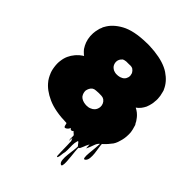

<svg xmlns="http://www.w3.org/2000/svg" viewBox="-254 -854 1220 1220"><g transform="rotate(45 356.0 -244.0)"><path d="M676 -216Q676 -182 666 -152Q662 -136 655 -122Q648 -108 640 -100Q633 -90 625.5 -82Q618 -74 611 -67L604 -60L598 -55Q598 -43 601.5 -23Q605 -3 607.5 19Q610 41 608 60.5Q606 80 595 90Q584 99 581.5 84.5Q579 70 581.5 44Q584 18 586.5 -8Q589 -34 589 -47Q576 -36 570 -20Q564 -4 558 12L551 28Q550 29 548.5 33Q547 37 547 35Q546 27 545.5 18.5Q545 10 545 2L533 26Q532 30 529.5 35.5Q527 41 525 46Q523 51 519.5 58.5Q516 66 510 67Q509 76 511 96Q513 116 515.5 140Q518 164 519 184.5Q520 205 517 216Q514 227 505 221Q494 214 492 193Q490 172 493 146Q496 120 499 97Q502 74 501 63L495 57Q491 52 487.5 47Q484 42 479 39Q475 42 475 47Q470 62 470 83.5Q470 105 470.5 126.5Q471 148 466 163L463 188Q462 191 461.5 194.5Q461 198 459 201Q457 206 455 205Q451 201 451 197Q450 182 449.5 157.5Q449 133 448.5 108.5Q448 84 447 69Q446 67 445 65Q444 63 443 62Q442 60 441 55.5Q440 51 439 53Q436 58 436.5 70Q437 82 435 76Q432 65 433 53.5Q434 42 432 31Q431 31 429.5 30Q428 29 429 29Q425 26 422 23Q419 20 415 17Q415 17 414.5 16.5Q414 16 414 15Q413 15 413 14.5Q413 14 412 14Q411 14 408 19Q402 22 399 22Q395 22 391 18Q391 17 390.5 16.5Q390 16 390 16L385 14Q384 15 384 17Q384 19 383 20L379 26Q376 30 368 35.5Q360 41 355 37Q352 35 351 30.5Q350 26 349 24Q348 20 347.5 17Q347 14 345 10Q240 8 174.5 -21.5Q109 -51 76 -95Q74 -97 74 -97Q68 -105 63.5 -113.5Q59 -122 55 -130Q54 -131 54 -133Q43 -154 38.5 -186.5Q34 -219 38 -242Q41 -268 51 -290Q61 -312 77 -331Q79 -334 85 -340Q91 -347 98.5 -353Q106 -359 113 -364L119 -368Q121 -368 123 -370Q120 -372 117 -374.5Q114 -377 112 -379Q106 -384 101 -389.5Q96 -395 91 -401Q78 -421 71 -440Q63 -462 61 -488V-513Q61 -515 61.5 -517Q62 -519 62 -521Q62 -524 62.5 -526.5Q63 -529 63 -531Q65 -539 66.5 -547Q68 -555 70 -562L76 -576V-577Q78 -585 82 -590Q108 -640 170 -674Q232 -708 343 -710Q351 -711 359.5 -710.5Q368 -710 376 -710Q383 -710 387 -709Q391 -709 394.5 -709Q398 -709 402 -708Q406 -708 409.5 -707.5Q413 -707 417 -707Q507 -697 558.5 -662.5Q610 -628 631 -580Q633 -577 634.5 -573Q636 -569 637 -564Q637 -563 637.5 -562Q638 -561 638 -560L644 -534Q646 -521 646.5 -508.5Q647 -496 645 -483Q645 -479 644.5 -474.5Q644 -470 643 -465V-464Q639 -444 631 -424Q623 -408 613 -395L601 -382Q599 -380 596.5 -378Q594 -376 591 -374Q590 -373 589 -372Q588 -371 587 -370L600 -363Q608 -358 614 -353Q620 -348 625 -343L627 -341Q635 -333 641 -324Q646 -318 650 -311.5Q654 -305 657 -298Q664 -291 667 -274Q669 -267 671 -260Q673 -253 674 -245Q675 -241 675.5 -235Q676 -229 676 -221ZM311 -528Q311 -527 310.5 -527Q310 -527 310 -526Q303 -520 298 -511Q289 -494 294 -474Q299 -454 317 -443Q319 -442 320.5 -441Q322 -440 324 -439Q338 -434 346.5 -433.5Q355 -433 364 -434Q372 -435 379 -437Q386 -439 393 -443Q399 -446 403 -450L404 -451Q407 -453 411 -459Q419 -473 419 -487Q419 -490 418.5 -493Q418 -496 417 -499Q416 -510 406 -521Q404 -524 398 -528Q398 -529 397.5 -529Q397 -529 397 -529L392 -532Q385 -535 376 -535.5Q367 -536 359 -535H337Q332 -534 325.5 -533Q319 -532 314 -529Q313 -529 312.5 -528.5Q312 -528 311 -528ZM297 -181Q299 -179 302 -176Q305 -173 308 -171Q319 -164 331.5 -161Q344 -158 357 -158Q364 -158 367 -159Q370 -159 373 -159.5Q376 -160 379 -161L387 -164Q401 -169 411 -180Q423 -194 425 -214Q426 -227 420.5 -240Q415 -253 404 -261Q404 -261 403.5 -261Q403 -261 403 -262Q402 -262 402 -262.5Q402 -263 401 -263Q392 -269 379 -269.5Q366 -270 355 -270Q344 -269 331 -268.5Q318 -268 308 -262Q298 -255 292.5 -244Q287 -233 285 -222Q284 -200 297 -181Z"/></g></svg>

Font: Rubik Wet Paint
Style: Regular
Weight: 400
Designer: Hubert and Fischer, NaN
Foundry: Hubert and Fischer, NaN
Version: Version 2.200